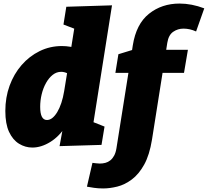

<svg xmlns="http://www.w3.org/2000/svg" viewBox="-20 -815 1169 1080"><path d="M162 15Q122 15 87 -6.5Q52 -28 31 -73Q10 -118 10 -191Q10 -267 34 -333Q58 -399 101.5 -449Q145 -499 203 -527.5Q261 -556 328 -556Q376 -556 425.5 -539.5Q475 -523 522 -487L378 -531L412 -745L481 -622L337 -677L353 -777L610 -785L491 -33L424 -160L568 -103L551 0L315 7L343 -145L401 -253Q390 -168 352 -108Q314 -48 263 -16.5Q212 15 162 15ZM244 -140Q260 -140 274.5 -151.5Q289 -163 302 -184.5Q315 -206 325 -236Q335 -266 341 -303L362 -432L394 -378Q375 -395 358 -403Q341 -411 324 -411Q298 -411 276.5 -394Q255 -377 239 -348.5Q223 -320 214.5 -285Q206 -250 206 -214Q206 -177 215.5 -158.5Q225 -140 244 -140Z M560 245Q532 245 508.5 241.5Q485 238 469 235L500 101Q510 102 520.5 103.5Q531 105 541 105Q558 105 573 101Q588 97 600.5 87Q613 77 622 60.5Q631 44 635 19L706 -428L718 -405H629L646 -510L744 -540L719 -508L727 -560Q746 -680 818 -737.5Q890 -795 990 -795Q1058 -795 1129 -768L1083 -638Q1048 -654 1012 -654Q980 -654 954 -636Q928 -618 921 -574L911 -510L894 -535H1037L1015 -405H880L898 -428L835 -30Q821 57 791 111Q761 165 721.5 194.5Q682 224 640 234.5Q598 245 560 245Z"/></svg>

Font: Bitter Thin Black
Style: Italic
Weight: 900
Italic angle: -9°
Version: Version 3.020